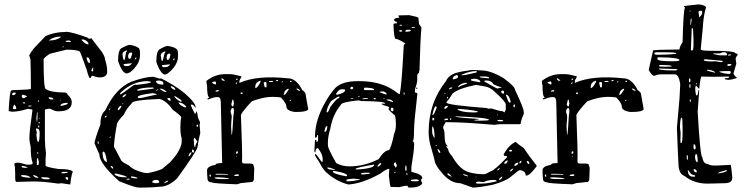

<svg xmlns="http://www.w3.org/2000/svg" viewBox="-20 -805 3350 858"><path d="M272.5 -662.1 276.4 -663.1Q303.7 -661.1 369.1 -637.7Q375 -631.8 381.8 -631.8L387.7 -634.8L433.6 -575.2Q449.2 -552.7 449.2 -540Q459 -511.7 459 -484.4Q459 -459 423.8 -459Q415 -459 391.6 -466.8Q389.6 -466.8 384.8 -456.1H381.8Q377 -456.1 367.2 -494.1Q338.9 -574.2 335.9 -575.2Q322.3 -583 279.3 -583H276.4L202.1 -564.5Q174.8 -545.9 174.8 -540Q174.8 -407.2 184.6 -407.2Q207 -391.6 270.5 -391.6Q282.2 -388.7 282.2 -381.8Q300.8 -366.2 300.8 -348.6Q300.8 -307.6 241.2 -307.6H239.3Q224.6 -307.6 206.1 -318.4L200.2 -319.3Q180.7 -317.4 180.7 -313.5V-180.7Q180.7 -154.3 185.5 -120.1L183.6 -91.8V-65.4Q183.6 -58.6 241.2 -49.8Q293 -49.8 302.7 -40L306.6 -37.1Q300.8 -37.1 293.9 19.5L253.9 13.7L241.2 15.6Q173.8 5.9 131.8 5.9L51.8 7.8Q47.9 3.9 47.9 -6.8V-28.3Q47.9 -59.6 43.9 -71.3Q43.9 -78.1 60.5 -78.1Q70.3 -78.1 98.6 -69.3H113.3Q123 -69.3 126 -75.2V-77.1Q117.2 -98.6 117.2 -148.4Q111.3 -171.9 111.3 -188.5V-190.4Q111.3 -214.8 125 -313.5Q125 -316.4 107.4 -318.4H103.5Q62.5 -305.7 33.2 -305.7L18.6 -308.6Q23.4 -399.4 30.3 -399.4Q31.2 -402.3 38.1 -402.3H43Q118.2 -404.3 118.2 -408.2Q118.2 -457 117.2 -496.1Q116.2 -535.2 116.2 -536.1V-540L110.4 -557.6Q124 -582 137.7 -595.7L183.6 -643.6Q223.6 -662.1 272.5 -662.1ZM197.3 -624Q233.4 -624 251 -638.7V-641.6H249Q220.7 -641.6 197.3 -624ZM344.7 -626Q361.3 -606.4 375 -606.4V-613.3Q363.3 -628.9 347.7 -628.9H346.7Q344.7 -628.9 344.7 -626ZM282.2 -624 273.4 -622.1V-620.1Q275.4 -617.2 280.3 -617.2H293.9L296.9 -619.1Q296.9 -624 282.2 -624ZM261.7 -597.7 258.8 -594.7V-593.8H261.7L264.6 -595.7V-597.7ZM369.1 -548.8H367.2V-546.9Q367.2 -534.2 377 -523.4H380.9L381.8 -530.3Q380.9 -548.8 369.1 -548.8ZM388.7 -487.3 391.6 -486.3H395.5L396.5 -491.2V-502.9H395.5Q388.7 -497.1 388.7 -487.3ZM34.2 -385.7V-381.8L37.1 -379.9H42Q47.9 -380.9 50.8 -388.7L47.9 -391.6H43.9Q37.1 -391.6 34.2 -385.7ZM82 -381.8 77.1 -377.9V-376Q77.1 -369.1 83 -366.2Q89.8 -366.2 100.6 -374Q100.6 -377 83 -381.8ZM202.1 -370.1H197.3V-367.2Q201.2 -360.4 211.9 -360.4H217.8V-363.3Q213.9 -370.1 202.1 -370.1ZM251 -358.4H248V-356.4H251ZM151.4 -357.4H150.4V-349.6L153.3 -347.7V-348.6V-355.5ZM85 -348.6 83 -345.7V-343.8L88.9 -342.8H91.8L92.8 -345.7Q92.8 -346.7 85 -348.6ZM250 -333 253.9 -332Q282.2 -336.9 282.2 -342.8V-345.7H276.4Q250 -342.8 250 -333ZM43.9 -337.9Q38.1 -329.1 38.1 -323.2V-319.3L40 -317.4H50.8L52.7 -319.3Q52.7 -330.1 43.9 -337.9ZM108.4 -333 106.4 -330.1V-329.1H118.2L121.1 -332V-333ZM147.5 -303.7H145.5L142.6 -276.4L144.5 -259.8H145.5L147.5 -275.4ZM159.2 -277.3H156.2V-274.4H159.2ZM157.2 -259.8H153.3V-254.9V-251L157.2 -254.9ZM155.3 -243.2 151.4 -244.1 150.4 -243.2V-241.2L151.4 -235.4H155.3ZM140.6 -225.6 144.5 -214.8 142.6 -202.1Q145.5 -170.9 150.4 -170.9H151.4Q156.2 -170.9 157.2 -206.1V-210.9Q157.2 -230.5 145.5 -230.5H142.6Q140.6 -230.5 140.6 -225.6ZM150.4 -124H145.5V-120.1L149.4 -118.2H151.4ZM147.5 -97.7H145.5Q144.5 -90.8 144.5 -68.4V-67.4H149.4L153.3 -71.3V-84Q150.4 -97.7 147.5 -97.7ZM80.1 -63.5H77.1V-59.6Q77.1 -55.7 92.8 -54.7L103.5 -56.6V-57.6Q87.9 -63.5 80.1 -63.5ZM254.9 -33.2V-31.2L263.7 -30.3Q283.2 -32.2 283.2 -35.2L282.2 -37.1H264.6Q254.9 -37.1 254.9 -33.2ZM76.2 -22.5 74.2 -20.5V-19.5Q74.2 -12.7 114.3 -10.7L116.2 -12.7Q103.5 -22.5 83 -22.5ZM127.9 -22.5V-20.5Q136.7 -10.7 144.5 -10.7H151.4V-12.7Q138.7 -22.5 127.9 -22.5ZM276.4 -13.7 272.5 -10.7V-8.8L279.3 -1H282.2L284.2 -3.9V-10.7L280.3 -13.7ZM179.7 -12.7H165V-10.7Q165 -4.9 183.6 -3.9H199.2L202.1 -6.8Q202.1 -12.7 179.7 -12.7Z M665 -461.9 692.4 -454.1H701.2Q756.8 -426.8 804.7 -388.7Q854.5 -345.7 854.5 -324.2H852.5Q844.7 -337.9 836.9 -337.9H835.9Q833 -337.9 833 -334Q836.9 -323.2 850.6 -296.9H852.5Q854.5 -296.9 857.4 -306.6H858.4Q861.3 -305.7 865.2 -278.3L874 -258.8L872.1 -246.1L875 -210.9Q868.2 -186.5 862.3 -146.5Q858.4 -127.9 771.5 -7.8Q732.4 29.3 695.3 29.3Q661.1 33.2 618.2 33.2H599.6Q583 33.2 512.7 4.9Q423.8 -74.2 423.8 -116.2Q411.1 -142.6 402.3 -165Q402.3 -177.7 428.7 -249Q428.7 -293.9 450.2 -311.5Q496.1 -410.2 566.4 -439.5Q627.9 -461.9 665 -461.9ZM489.3 -155.3V-149.4Q502.9 -123 519.5 -92.8Q519.5 -83 556.6 -65.4Q574.2 -44.9 622.1 -33.2L639.6 -31.2Q682.6 -40 704.1 -49.8L739.3 -79.1Q793.9 -137.7 792 -177.7V-186.5Q786.1 -202.1 786.1 -237.3Q786.1 -264.6 790 -280.3Q790 -287.1 752 -314.5Q724.6 -353.5 695.3 -362.3H683.6Q569.3 -357.4 569.3 -343.8Q543.9 -318.4 534.2 -293.9Q502.9 -260.7 502.9 -250Q494.1 -210 489.3 -155.3ZM519.5 -391.6 516.6 -386.7V-382.8Q522.5 -382.8 576.2 -423.8L584 -426.8L589.8 -425.8Q655.3 -432.6 655.3 -438.5V-439.5L639.6 -442.4Q573.2 -442.4 519.5 -391.6ZM595.7 -371.1V-370.1L597.7 -367.2H611.3L680.7 -382.8V-384.8L662.1 -388.7Q595.7 -380.9 595.7 -371.1ZM442.4 -127.9 438.5 -125V-118.2Q440.4 -85 457 -81.1L458 -82V-83Q451.2 -127.9 442.4 -127.9ZM593.8 -404.3V-399.4Q669.9 -408.2 669.9 -411.1L662.1 -414.1H661.1Q614.3 -414.1 593.8 -404.3ZM676.8 -441.4Q681.6 -427.7 698.2 -427.7L708 -426.8L710 -427.7V-432.6Q710 -443.4 689.5 -445.3Q676.8 -444.3 676.8 -441.4ZM499 -29.3H492.2V-25.4Q504.9 -12.7 538.1 -12.7H548.8Q543.9 -19.5 499 -29.3ZM660.2 6.8V8.8Q660.2 11.7 674.8 13.7Q691.4 13.7 691.4 8.8V6.8Q690.4 2.9 684.6 -1H675.8Q665 -1 660.2 6.8ZM845.7 -178.7Q846.7 -149.4 850.6 -147.5H852.5Q852.5 -158.2 861.3 -170.9V-173.8L850.6 -188.5H848.6Q846.7 -188.5 845.7 -178.7ZM781.2 -346.7H777.3Q783.2 -334 805.7 -325.2H809.6L812.5 -328.1V-329.1Q795.9 -346.7 781.2 -346.7ZM759.8 -377V-375Q762.7 -363.3 787.1 -350.6H790L792 -353.5V-354.5Q787.1 -361.3 759.8 -377ZM695.3 -409.2 693.4 -408.2Q711.9 -393.6 722.7 -393.6L723.6 -395.5V-396.5Q708 -409.2 695.3 -409.2ZM565.4 -16.6V-13.7Q565.4 -7.8 592.8 -7.8L593.8 -8.8V-10.7Q581.1 -16.6 565.4 -16.6ZM745.1 -419.9 742.2 -417Q752.9 -403.3 763.7 -403.3Q763.7 -414.1 747.1 -419.9ZM506.8 -319.3V-312.5H509.8Q522.5 -324.2 522.5 -331.1V-332H517.6Q511.7 -328.1 506.8 -319.3ZM727.5 -364.3Q733.4 -354.5 741.2 -354.5L742.2 -356.4V-358.4Q742.2 -367.2 734.4 -367.2Q727.5 -366.2 727.5 -364.3ZM822.3 -107.4V-106.4Q830.1 -106.4 835.9 -122.1V-124H833Q827.1 -124 822.3 -107.4ZM527.3 -370.1Q536.1 -370.1 543.9 -381.8V-384.8Q527.3 -379.9 527.3 -370.1ZM837.9 -125H842.8L846.7 -122.1Q847.7 -137.7 841.8 -135.7H839.8L838.9 -142.6ZM712.9 13.7H713.9Q731.4 7.8 731.4 3.9L729.5 2Q715.8 6.8 712.9 13.7ZM478.5 -63.5 474.6 -61.5V-59.6L482.4 -51.8H486.3Q486.3 -58.6 478.5 -63.5ZM544.9 -2.9V-2H557.6L559.6 -3.9L557.6 -6.8H555.7Q545.9 -6.8 544.9 -2.9ZM861.3 -248 858.4 -245.1V-241.2L861.3 -237.3L865.2 -241.2V-245.1L862.3 -248ZM448.2 -279.3Q453.1 -279.3 457 -286.1V-288.1Q448.2 -288.1 448.2 -279.3ZM418 -173.8 416 -170.9Q417 -162.1 418.9 -162.1L420.9 -163.1V-168L418.9 -173.8ZM678.7 -399.4V-398.4L688.5 -406.2L686.5 -407.2Q676.8 -401.4 678.7 -399.4ZM467.8 -312.5H468.8Q472.7 -313.5 472.7 -320.3H470.7Q467.8 -318.4 467.8 -312.5ZM473.6 -195.3 469.7 -191.4V-189.5H472.7L474.6 -192.4V-195.3ZM531.2 -342.8H527.3V-338.9H529.3L531.2 -340.8ZM560.5 -604.5Q586.9 -600.6 601.6 -588.9Q605.5 -581.1 605.5 -571.3V-557.6Q605.5 -517.6 560.5 -481.4L546.9 -476.6Q526.4 -476.6 507.8 -532.2V-537.1Q507.8 -578.1 521.5 -588.9Q548.8 -604.5 560.5 -604.5ZM527.3 -561.5Q530.3 -536.1 535.2 -536.1Q539.1 -538.1 543 -570.3L546.9 -576.2V-580.1H545.9Q527.3 -574.2 527.3 -561.5ZM552.7 -555.7V-552.7Q552.7 -543 558.6 -542H560.5Q564.5 -542 570.3 -562.5V-567.4L568.4 -570.3H566.4Q553.7 -570.3 552.7 -555.7ZM583 -542 585 -540H587.9L588.9 -546.9V-548.8H587.9Q585.9 -548.8 583 -542ZM569.3 -522.5 532.2 -518.6Q532.2 -512.7 539.1 -509.8H549.8Q560.5 -509.8 569.3 -521.5ZM729.5 -599.6Q758.8 -595.7 771.5 -584Q775.4 -576.2 775.4 -566.4V-552.7Q775.4 -513.7 729.5 -476.6L718.8 -471.7Q698.2 -471.7 678.7 -527.3V-532.2Q678.7 -575.2 692.4 -584Q717.8 -599.6 729.5 -599.6ZM698.2 -557.6Q701.2 -531.2 705.1 -531.2Q708 -532.2 714.8 -565.4L718.8 -571.3V-575.2H716.8Q698.2 -568.4 698.2 -557.6ZM724.6 -549.8V-547.9Q724.6 -538.1 728.5 -537.1H729.5Q737.3 -537.1 741.2 -557.6V-562.5L739.3 -565.4H736.3Q725.6 -565.4 724.6 -549.8ZM753.9 -537.1V-536.1H758.8L759.8 -542V-543.9H758.8Q754.9 -543.9 753.9 -537.1ZM739.3 -517.6 703.1 -513.7Q703.1 -507.8 710 -504.9H719.7Q731.4 -504.9 739.3 -515.6Z M1266.6 -455.1Q1304.7 -455.1 1331.1 -401.4Q1335.9 -401.4 1344.7 -388.7L1357.4 -316.4Q1350.6 -304.7 1305.7 -304.7H1295.9Q1259.8 -310.5 1259.8 -329.1Q1259.8 -342.8 1237.3 -367.2Q1234.4 -372.1 1195.3 -372.1Q1158.2 -372.1 1105.5 -352.5Q1068.4 -313.5 1056.6 -292Q1063.5 -125 1061.5 -83Q1061.5 -74.2 1073.2 -74.2H1096.7Q1112.3 -73.2 1112.3 -68.4V-67.4L1116.2 -54.7L1114.3 0L1108.4 7.8L1062.5 12.7H1058.6L1039.1 18.6Q926.8 14.6 926.8 9.8Q907.2 9.8 907.2 -7.8Q905.3 -25.4 905.3 -43.9Q905.3 -62.5 943.4 -68.4Q943.4 -76.2 969.7 -76.2L972.7 -77.1V-79.1L966.8 -346.7Q966.8 -371.1 954.1 -371.1H948.2Q936.5 -371.1 909.2 -360.4L907.2 -362.3V-364.3Q907.2 -366.2 915 -369.1V-371.1Q905.3 -371.1 905.3 -425.8Q903.3 -425.8 902.3 -443.4Q941.4 -473.6 984.4 -473.6H1008.8Q1023.4 -473.6 1058.6 -463.9V-460.9Q1049.8 -447.3 1049.8 -441.4V-434.6Q1128.9 -469.7 1266.6 -455.1ZM1010.7 -307.6V-302.7Q1015.6 -293 1015.6 -282.2Q1014.6 -278.3 1012.7 -242.2L1014.6 -203.1H1015.6Q1018.6 -203.1 1023.4 -293.9Q1025.4 -293.9 1025.4 -313.5Q1024.4 -322.3 1020.5 -322.3H1018.6Q1010.7 -317.4 1010.7 -307.6ZM952.1 -12.7 939.5 -11.7V-9.8Q939.5 -4.9 967.8 -4.9H997.1L1003.9 -5.9Q1003.9 -10.7 952.1 -12.7ZM1121.1 -413.1V-411.1Q1129.9 -411.1 1144.5 -439.5V-444.3H1143.6Q1118.2 -436.5 1121.1 -413.1ZM1247.1 -381.8H1252Q1256.8 -382.8 1270.5 -405.3V-406.2Q1270.5 -408.2 1266.6 -408.2Q1250 -400.4 1250 -387.7Q1249 -387.7 1247.1 -381.8ZM1022.5 -359.4H1018.6L1013.7 -338.9Q1013.7 -334 1019.5 -329.1H1020.5Q1023.4 -329.1 1025.4 -342.8ZM1158.2 -434.6 1163.1 -415H1170.9V-435.5L1168 -438.5H1165Q1158.2 -437.5 1158.2 -434.6ZM945.3 -28.3 943.4 -26.4 944.3 -24.4H998V-27.3L964.8 -28.3ZM927.7 -435.5Q935.5 -427.7 944.3 -427.7L945.3 -429.7V-436.5L941.4 -441.4Q927.7 -439.5 927.7 -435.5ZM1026.4 -21.5 1029.3 -18.6H1043.9L1047.9 -22.5Q1047.9 -24.4 1043 -26.4Q1026.4 -24.4 1026.4 -21.5ZM1307.6 -409.2H1304.7V-407.2Q1312.5 -399.4 1318.4 -399.4H1321.3V-401.4Q1313.5 -409.2 1307.6 -409.2ZM972.7 -455.1H969.7V-451.2L975.6 -444.3H984.4V-446.3ZM943.4 -397.5V-395.5H946.3Q957 -395.5 958 -399.4L956.1 -402.3H954.1Q945.3 -402.3 943.4 -397.5ZM1193.4 -443.4 1181.6 -442.4V-441.4L1183.6 -438.5H1193.4Q1200.2 -438.5 1201.2 -442.4L1199.2 -443.4ZM1039.1 -128.9 1035.2 -126V-118.2H1039.1L1043 -121.1V-127L1041 -128.9ZM921.9 -22.5 918 -26.4 916 -22.5V-18.6L918 -15.6H921.9ZM1058.6 -391.6 1054.7 -390.6V-387.7L1058.6 -384.8H1061.5L1064.5 -387.7V-390.6ZM1212.9 -444.3V-442.4H1219.7L1223.6 -445.3L1220.7 -448.2Q1212.9 -446.3 1212.9 -444.3ZM1277.3 -444.3 1275.4 -442.4V-441.4L1277.3 -438.5H1281.2L1283.2 -441.4V-442.4L1281.2 -444.3ZM1040 -454.1 1035.2 -452.1V-448.2H1040L1043 -452.1ZM1037.1 -436.5 1033.2 -433.6V-431.6L1035.2 -429.7L1040 -433.6V-436.5ZM1274.4 -355.5V-353.5H1276.4L1280.3 -356.4V-359.4H1279.3Q1274.4 -356.4 1274.4 -355.5ZM1241.2 -441.4 1237.3 -438.5V-437.5H1242.2L1244.1 -439.5V-441.4ZM1039.1 -107.4H1037.1V-103.5H1039.1Z M1765.6 -736.3 1808.6 -737.3Q1848.6 -729.5 1848.6 -725.6Q1850.6 -725.6 1852.5 -697.3Q1863.3 -684.6 1863.3 -680.7Q1858.4 -633.8 1854.5 -489.3Q1852.5 -489.3 1852.5 -479.5Q1844.7 -474.6 1844.7 -468.8V-453.1Q1844.7 -433.6 1835 -408.2L1834 -394.5Q1834 -390.6 1844.7 -388.7V-381.8Q1830.1 -257.8 1830.1 -219.7Q1830.1 -174.8 1824.2 -174.8V-172.9Q1830.1 -172.9 1831.1 -160.2L1830.1 -153.3V-149.4Q1830.1 -130.9 1818.4 -59.6V-37.1Q1867.2 -26.4 1867.2 -8.8L1862.3 -3.9V4.9L1867.2 12.7Q1859.4 33.2 1811.5 33.2H1805.7L1800.8 25.4H1790L1763.7 31.2L1726.6 30.3Q1722.7 30.3 1717.8 -19.5L1719.7 -50.8Q1707 -50.8 1679.7 -29.3Q1598.6 15.6 1537.1 19.5Q1480.5 4.9 1435.5 -37.1Q1420.9 -51.8 1405.3 -83Q1387.7 -107.4 1387.7 -112.3V-116.2H1390.6Q1397.5 -111.3 1416 -83L1420.9 -82L1421.9 -83V-95.7Q1421.9 -115.2 1401.4 -142.6H1396.5Q1390.6 -142.6 1389.6 -125H1386.7L1384.8 -129.9Q1386.7 -168 1387.7 -179.7H1393.6L1394.5 -170.9H1396.5Q1401.4 -172.9 1401.4 -180.7V-199.2L1399.4 -202.1Q1396.5 -202.1 1396.5 -194.3L1390.6 -188.5Q1388.7 -188.5 1387.7 -195.3Q1387.7 -268.6 1435.5 -351.6Q1458 -390.6 1480.5 -414.1Q1511.7 -442.4 1579.1 -442.4H1587.9Q1691.4 -442.4 1756.8 -388.7L1763.7 -384.8H1766.6Q1775.4 -427.7 1784.2 -602.5Q1789.1 -610.4 1792 -610.4Q1760.7 -630.9 1749 -630.9Q1740.2 -630.9 1738.3 -698.2Q1740.2 -700.2 1753.9 -701.2V-705.1Q1752.9 -709 1746.1 -709Q1741.2 -711.9 1741.2 -715.8Q1741.2 -725.6 1763.7 -725.6V-729.5L1759.8 -733.4V-735.4ZM1766.6 -694.3 1765.6 -691.4V-690.4H1777.3V-691.4L1774.4 -694.3ZM1821.3 -684.6 1819.3 -681.6V-680.7H1834V-683.6L1827.1 -684.6ZM1791 -666 1793 -663.1Q1816.4 -664.1 1816.4 -668.9L1812.5 -671.9H1800.8Q1793.9 -671.9 1791 -666ZM1765.6 -669.9 1763.7 -667V-665L1770.5 -663.1Q1776.4 -663.1 1777.3 -667L1774.4 -669.9ZM1548.8 -417 1545.9 -413.1V-408.2L1548.8 -406.2H1553.7L1558.6 -410.2V-413.1L1554.7 -417ZM1606.4 -406.2 1608.4 -402.3H1651.4V-406.2Q1645.5 -412.1 1619.1 -413.1H1609.4Q1606.4 -412.1 1606.4 -406.2ZM1839.8 -408.2V-413.1H1844.7V-408.2ZM1482.4 -386.7V-382.8L1484.4 -381.8H1488.3Q1522.5 -390.6 1522.5 -402.3Q1521.5 -406.2 1512.7 -406.2H1507.8Q1493.2 -406.2 1482.4 -386.7ZM1692.4 -396.5 1678.7 -395.5H1676.8V-392.6Q1700.2 -382.8 1707 -382.8H1708Q1708 -392.6 1692.4 -396.5ZM1787.1 -391.6H1783.2Q1783.2 -381.8 1787.1 -381.8L1788.1 -382.8V-385.7ZM1581.1 -374 1579.1 -372.1 1581.1 -371.1H1585L1587.9 -373V-374ZM1439.5 -305.7V-302.7H1442.4Q1448.2 -304.7 1455.1 -325.2Q1484.4 -366.2 1494.1 -366.2L1498 -373H1492.2Q1488.3 -373 1460 -353.5Q1441.4 -326.2 1439.5 -305.7ZM1548.8 -367.2 1546.9 -364.3H1556.6L1559.6 -366.2V-367.2ZM1599.6 -362.3 1601.6 -361.3H1603.5L1625 -364.3V-366.2L1618.2 -367.2Q1599.6 -366.2 1599.6 -362.3ZM1651.4 -367.2 1649.4 -364.3 1652.3 -361.3H1658.2L1660.2 -364.3Q1658.2 -367.2 1652.3 -367.2ZM1696.3 -366.2H1692.4L1696.3 -362.3L1698.2 -364.3ZM1717.8 -360.4H1707Q1707 -356.4 1735.4 -348.6H1736.3V-351.6Q1728.5 -360.4 1717.8 -360.4ZM1445.3 -169.9V-155.3Q1445.3 -141.6 1482.4 -76.2Q1509.8 -61.5 1541 -61.5Q1608.4 -61.5 1671.9 -93.8Q1698.2 -133.8 1717.8 -133.8Q1728.5 -144.5 1741.2 -207Q1749 -224.6 1749 -243.2V-252.9Q1749 -293.9 1738.3 -293.9Q1715.8 -314.5 1715.8 -318.4L1719.7 -324.2Q1719.7 -328.1 1691.4 -335.9L1685.5 -339.8L1686.5 -341.8H1701.2V-342.8Q1701.2 -352.5 1594.7 -353.5L1581.1 -356.4Q1502.9 -348.6 1502.9 -335.9Q1466.8 -293 1456.1 -230.5Q1445.3 -193.4 1445.3 -169.9ZM1730.5 -324.2 1726.6 -320.3V-312.5L1731.4 -307.6H1734.4Q1738.3 -308.6 1738.3 -315.4Q1738.3 -321.3 1732.4 -324.2ZM1429.7 -218.8Q1429.7 -215.8 1432.6 -215.8Q1439.5 -215.8 1442.4 -235.4V-241.2H1439.5Q1434.6 -241.2 1429.7 -218.8ZM1740.2 -71.3V-65.4Q1746.1 -65.4 1746.1 -56.6H1748L1752.9 -61.5V-69.3Q1749 -72.3 1749 -79.1H1746.1Q1740.2 -78.1 1740.2 -71.3ZM1667 -63.5V-59.6H1668Q1677.7 -63.5 1683.6 -72.3V-74.2L1681.6 -76.2H1679.7Q1672.9 -73.2 1667 -63.5ZM1569.3 -50.8V-47.9H1581.1Q1645.5 -51.8 1652.3 -66.4V-69.3H1649.4Q1574.2 -56.6 1569.3 -50.8ZM1793 -65.4H1792L1791 -57.6V-44.9L1793 -42H1794.9L1796.9 -44.9V-54.7Q1796.9 -64.5 1793 -65.4ZM1447.3 -56.6H1443.4V-53.7Q1443.4 -47.9 1475.6 -44.9V-47.9Q1453.1 -56.6 1447.3 -56.6ZM1469.7 -41 1466.8 -39.1Q1466.8 -28.3 1524.4 -17.6H1529.3L1531.2 -19.5V-20.5Q1531.2 -31.2 1475.6 -41ZM1746.1 -37.1 1741.2 -33.2V-31.2H1744.1L1748 -35.2V-37.1ZM1593.8 -29.3V-27.3L1596.7 -25.4H1602.5Q1633.8 -27.3 1633.8 -31.2L1630.9 -33.2H1612.3Q1593.8 -33.2 1593.8 -29.3ZM1799.8 -30.3H1794.9V-27.3L1796.9 -25.4H1801.8V-27.3ZM1528.3 -1V2L1529.3 4.9H1542Q1557.6 4.9 1587.9 -2V-3.9L1559.6 -6.8Q1528.3 -4.9 1528.3 -1ZM1815.4 1Q1816.4 4.9 1825.2 4.9H1844.7L1851.6 2.9V1Q1851.6 -2 1839.8 -3.9Q1815.4 -2.9 1815.4 1Z M2131.8 -490.2Q2172.9 -490.2 2231.4 -455.1Q2281.2 -418 2281.2 -404.3Q2320.3 -322.3 2320.3 -305.7L2321.3 -297.9Q2306.6 -263.7 2306.6 -251L2300.8 -250H2217.8Q2206.1 -250 2189.5 -247.1Q2048.8 -258.8 1992.2 -258.8H1971.7Q1960 -241.2 1960 -233.4Q1966.8 -222.7 1966.8 -199.2Q1966.8 -162.1 1978.5 -155.3L1979.5 -150.4V-149.4L1973.6 -152.3V-149.4L1982.4 -139.6Q1982.4 -127 2000 -107.4Q2032.2 -50.8 2070.3 -37.1Q2102.5 -26.4 2143.6 -26.4Q2150.4 -26.4 2171.9 -39.1Q2189.5 -43 2246.1 -102.5V-105.5Q2246.1 -107.4 2232.4 -109.4L2230.5 -114.3Q2252.9 -157.2 2284.2 -170.9Q2293 -162.1 2320.3 -143.6Q2341.8 -110.4 2377.9 -65.4V-61.5Q2346.7 -20.5 2333 -20.5H2329.1Q2329.1 -42 2302.7 -44.9Q2297.9 -44.9 2259.8 -12.7Q2237.3 4.9 2182.6 20.5Q2119.1 33.2 2092.8 33.2L2037.1 13.7Q1990.2 13.7 1951.2 -37.1Q1934.6 -54.7 1923.8 -79.1Q1923.8 -86.9 1902.3 -160.2Q1895.5 -188.5 1895.5 -214.8V-215.8Q1895.5 -345.7 1973.6 -443.4Q1983.4 -467.8 2018.6 -479.5Q2042 -486.3 2075.2 -490.2Q2084 -494.1 2131.8 -490.2ZM2042 -469.7V-468.8H2043.9Q2059.6 -468.8 2102.5 -479.5Q2111.3 -480.5 2111.3 -484.4L2108.4 -487.3H2107.4Q2079.1 -487.3 2043.9 -471.7ZM2002.9 -453.1V-452.1L2005.9 -450.2H2006.8Q2026.4 -455.1 2026.4 -460V-465.8L2022.5 -469.7H2020.5Q2002.9 -463.9 2002.9 -453.1ZM2153.3 -462.9H2124V-460.9Q2124 -457 2164.1 -455.1H2165V-459Q2165 -460.9 2153.3 -462.9ZM2084 -448.2V-447.3Q2084 -443.4 2124 -437.5L2126 -438.5V-442.4Q2118.2 -453.1 2099.6 -453.1H2096.7Q2084 -452.1 2084 -448.2ZM2143.6 -442.4V-441.4Q2199.2 -409.2 2203.1 -409.2H2204.1L2213.9 -413.1L2219.7 -411.1L2220.7 -413.1V-414.1Q2216.8 -417 2204.1 -419.9L2184.6 -428.7Q2176.8 -445.3 2153.3 -445.3H2150.4Q2143.6 -444.3 2143.6 -442.4ZM2027.3 -414.1Q2037.1 -421.9 2066.4 -430.7V-432.6L2065.4 -434.6H2055.7Q2027.3 -426.8 2027.3 -414.1ZM1975.6 -349.6V-346.7Q1975.6 -335.9 2153.3 -322.3L2163.1 -319.3L2175.8 -320.3Q2214.8 -307.6 2228.5 -307.6Q2228.5 -304.7 2234.4 -302.7Q2240.2 -311.5 2240.2 -319.3V-337.9Q2240.2 -350.6 2191.4 -394.5Q2168.9 -417 2140.6 -419.9L2107.4 -425.8Q2026.4 -409.2 2001 -385.7Q1990.2 -365.2 1975.6 -349.6ZM1986.3 -408.2V-406.2H1988.3Q2001 -409.2 2001 -413.1V-414.1H1996.1Q1991.2 -414.1 1986.3 -408.2ZM2219.7 -394.5Q2221.7 -386.7 2228.5 -386.7H2230.5L2232.4 -389.6V-395.5L2228.5 -400.4Q2219.7 -400.4 2219.7 -394.5ZM1967.8 -389.6 1965.8 -386.7V-385.7H1967.8L1971.7 -388.7V-389.6ZM2244.1 -381.8H2240.2Q2251 -349.6 2255.9 -346.7H2259.8L2262.7 -348.6Q2254.9 -379.9 2246.1 -379.9ZM1976.6 -364.3Q1982.4 -365.2 1982.4 -372.1V-373Q1976.6 -371.1 1976.6 -364.3ZM2277.3 -337.9 2274.4 -335.9V-329.1L2277.3 -325.2Q2281.2 -326.2 2281.2 -332V-335.9L2280.3 -337.9ZM1965.8 -324.2V-320.3L1967.8 -318.4H1969.7Q1976.6 -321.3 1981.4 -329.1V-332H1976.6Q1970.7 -332 1965.8 -324.2ZM1925.8 -330.1Q1918 -322.3 1912.1 -291H1914.1Q1919.9 -291 1931.6 -325.2Q1929.7 -330.1 1925.8 -330.1ZM2025.4 -318.4V-315.4Q2043.9 -302.7 2092.8 -302.7H2101.6L2114.3 -303.7V-307.6Q2074.2 -316.4 2025.4 -318.4ZM2204.1 -293H2201.2V-290H2204.1ZM2015.6 -285.2V-283.2Q2035.2 -278.3 2119.1 -273.4V-272.5V-271.5L2098.6 -268.6Q2098.6 -265.6 2124 -265.6Q2165 -265.6 2165 -269.5Q2165 -279.3 2015.6 -285.2ZM1917 -278.3H1912.1V-272.5Q1912.1 -266.6 1915 -266.6Q1919.9 -266.6 1920.9 -276.4ZM1996.1 -276.4 1991.2 -275.4V-269.5H1996.1V-273.4V-275.4ZM1964.8 -268.6V-267.6H1965.8L1982.4 -269.5V-271.5L1979.5 -275.4H1976.6Q1967.8 -275.4 1964.8 -268.6ZM2202.1 -266.6Q2202.1 -262.7 2219.7 -262.7L2228.5 -263.7V-265.6Q2228.5 -269.5 2210 -269.5Q2202.1 -267.6 2202.1 -266.6ZM1912.1 -241.2V-238.3V-237.3Q1911.1 -234.4 1911.1 -223.6V-219.7Q1911.1 -202.1 1920.9 -188.5H1921.9Q1921.9 -235.4 1912.1 -241.2ZM1929.7 -156.2H1926.8V-154.3L1929.7 -152.3H1931.6V-154.3ZM1936.5 -139.6 1935.5 -138.7V-136.7Q1939.5 -121.1 1947.3 -121.1V-122.1V-124Q1947.3 -131.8 1936.5 -139.6ZM2254.9 -130.9 2256.8 -127.9H2261.7Q2267.6 -127.9 2268.6 -131.8L2264.6 -135.7H2263.7Q2256.8 -135.7 2254.9 -130.9ZM2232.4 -74.2 2234.4 -73.2H2235.4Q2246.1 -73.2 2249 -85.9V-87.9Q2238.3 -87.9 2232.4 -74.2ZM2300.8 -76.2 2301.8 -75.2H2304.7Q2310.5 -79.1 2310.5 -85.9H2307.6Q2300.8 -82 2300.8 -76.2ZM2335 -85.9H2334V-84Q2336.9 -72.3 2342.8 -72.3H2343.8L2345.7 -74.2V-75.2Q2343.8 -85.9 2335 -85.9ZM2278.3 -65.4 2281.2 -63.5Q2295.9 -68.4 2295.9 -76.2V-78.1H2294.9Q2281.2 -78.1 2278.3 -65.4ZM2202.1 -43.9H2204.1Q2211.9 -46.9 2212.9 -53.7L2211.9 -54.7Q2202.1 -48.8 2202.1 -43.9ZM2259.8 -39.1H2263.7Q2273.4 -47.9 2273.4 -51.8H2272.5Q2259.8 -47.9 2259.8 -39.1ZM1982.4 -30.3H1979.5V-26.4Q1981.4 -21.5 1996.1 -15.6L2000 -12.7Q1989.3 -29.3 1982.4 -30.3ZM2050.8 -26.4H2049.8V-25.4Q2049.8 -21.5 2070.3 -16.6L2071.3 -17.6V-19.5Q2058.6 -26.4 2050.8 -26.4ZM2108.4 -15.6H2105.5V-12.7H2108.4ZM2210 -1Q2219.7 -1 2225.6 -15.6H2222.7Q2210 -8.8 2210 -1ZM2141.6 8.8 2121.1 6.8H2117.2Q2108.4 6.8 2107.4 10.7V12.7L2111.3 15.6H2128.9Q2159.2 15.6 2200.2 4.9Q2198.2 -1 2188.5 -1H2183.6Q2160.2 -1 2141.6 8.8Z M2765.6 -455.1Q2803.7 -455.1 2830.1 -401.4Q2835 -401.4 2843.8 -388.7L2856.4 -316.4Q2849.6 -304.7 2804.7 -304.7H2794.9Q2758.8 -310.5 2758.8 -329.1Q2758.8 -342.8 2736.3 -367.2Q2733.4 -372.1 2694.3 -372.1Q2657.2 -372.1 2604.5 -352.5Q2567.4 -313.5 2555.7 -292Q2562.5 -125 2560.5 -83Q2560.5 -74.2 2572.3 -74.2H2595.7Q2611.3 -73.2 2611.3 -68.4V-67.4L2615.2 -54.7L2613.3 0L2607.4 7.8L2561.5 12.7H2557.6L2538.1 18.6Q2425.8 14.6 2425.8 9.8Q2406.2 9.8 2406.2 -7.8Q2404.3 -25.4 2404.3 -43.9Q2404.3 -62.5 2442.4 -68.4Q2442.4 -76.2 2468.8 -76.2L2471.7 -77.1V-79.1L2465.8 -346.7Q2465.8 -371.1 2453.1 -371.1H2447.3Q2435.5 -371.1 2408.2 -360.4L2406.2 -362.3V-364.3Q2406.2 -366.2 2414.1 -369.1V-371.1Q2404.3 -371.1 2404.3 -425.8Q2402.3 -425.8 2401.4 -443.4Q2440.4 -473.6 2483.4 -473.6H2507.8Q2522.5 -473.6 2557.6 -463.9V-460.9Q2548.8 -447.3 2548.8 -441.4V-434.6Q2627.9 -469.7 2765.6 -455.1ZM2509.8 -307.6V-302.7Q2514.6 -293 2514.6 -282.2Q2513.7 -278.3 2511.7 -242.2L2513.7 -203.1H2514.6Q2517.6 -203.1 2522.5 -293.9Q2524.4 -293.9 2524.4 -313.5Q2523.4 -322.3 2519.5 -322.3H2517.6Q2509.8 -317.4 2509.8 -307.6ZM2451.2 -12.7 2438.5 -11.7V-9.8Q2438.5 -4.9 2466.8 -4.9H2496.1L2502.9 -5.9Q2502.9 -10.7 2451.2 -12.7ZM2620.1 -413.1V-411.1Q2628.9 -411.1 2643.6 -439.5V-444.3H2642.6Q2617.2 -436.5 2620.1 -413.1ZM2746.1 -381.8H2751Q2755.9 -382.8 2769.5 -405.3V-406.2Q2769.5 -408.2 2765.6 -408.2Q2749 -400.4 2749 -387.7Q2748 -387.7 2746.1 -381.8ZM2521.5 -359.4H2517.6L2512.7 -338.9Q2512.7 -334 2518.6 -329.1H2519.5Q2522.5 -329.1 2524.4 -342.8ZM2657.2 -434.6 2662.1 -415H2669.9V-435.5L2667 -438.5H2664.1Q2657.2 -437.5 2657.2 -434.6ZM2444.3 -28.3 2442.4 -26.4 2443.4 -24.4H2497.1V-27.3L2463.9 -28.3ZM2426.8 -435.5Q2434.6 -427.7 2443.4 -427.7L2444.3 -429.7V-436.5L2440.4 -441.4Q2426.8 -439.5 2426.8 -435.5ZM2525.4 -21.5 2528.3 -18.6H2543L2546.9 -22.5Q2546.9 -24.4 2542 -26.4Q2525.4 -24.4 2525.4 -21.5ZM2806.6 -409.2H2803.7V-407.2Q2811.5 -399.4 2817.4 -399.4H2820.3V-401.4Q2812.5 -409.2 2806.6 -409.2ZM2471.7 -455.1H2468.8V-451.2L2474.6 -444.3H2483.4V-446.3ZM2442.4 -397.5V-395.5H2445.3Q2456.1 -395.5 2457 -399.4L2455.1 -402.3H2453.1Q2444.3 -402.3 2442.4 -397.5ZM2692.4 -443.4 2680.7 -442.4V-441.4L2682.6 -438.5H2692.4Q2699.2 -438.5 2700.2 -442.4L2698.2 -443.4ZM2538.1 -128.9 2534.2 -126V-118.2H2538.1L2542 -121.1V-127L2540 -128.9ZM2420.9 -22.5 2417 -26.4 2415 -22.5V-18.6L2417 -15.6H2420.9ZM2557.6 -391.6 2553.7 -390.6V-387.7L2557.6 -384.8H2560.5L2563.5 -387.7V-390.6ZM2711.9 -444.3V-442.4H2718.8L2722.7 -445.3L2719.7 -448.2Q2711.9 -446.3 2711.9 -444.3ZM2776.4 -444.3 2774.4 -442.4V-441.4L2776.4 -438.5H2780.3L2782.2 -441.4V-442.4L2780.3 -444.3ZM2539.1 -454.1 2534.2 -452.1V-448.2H2539.1L2542 -452.1ZM2536.1 -436.5 2532.2 -433.6V-431.6L2534.2 -429.7L2539.1 -433.6V-436.5ZM2773.4 -355.5V-353.5H2775.4L2779.3 -356.4V-359.4H2778.3Q2773.4 -356.4 2773.4 -355.5ZM2740.2 -441.4 2736.3 -438.5V-437.5H2741.2L2743.2 -439.5V-441.4ZM2538.1 -107.4H2536.1V-103.5H2538.1Z M3100.6 -785.2Q3122.1 -785.2 3135.7 -773.4Q3124 -742.2 3120.1 -674.8L3111.3 -585Q3111.3 -578.1 3150.4 -578.1Q3265.6 -578.1 3265.6 -567.4Q3270.5 -567.4 3277.3 -561.5Q3267.6 -548.8 3267.6 -543V-540L3270.5 -520.5L3257.8 -477.5Q3257.8 -470.7 3272.5 -458V-456.1Q3249 -448.2 3234.4 -448.2Q3218.8 -449.2 3218.8 -453.1V-455.1L3227.5 -456.1H3234.4L3238.3 -460V-461.9L3234.4 -462.9L3168.9 -461.9L3115.2 -462.9Q3110.4 -462.9 3104.5 -408.2H3103.5L3089.8 -423.8L3086.9 -413.1V-407.2Q3087.9 -379.9 3093.8 -377.9Q3097.7 -377.9 3100.6 -395.5V-402.3H3103.5L3104.5 -399.4L3097.7 -305.7Q3109.4 -103.5 3118.2 -103.5Q3123 -72.3 3142.6 -72.3Q3153.3 -65.4 3168.9 -65.4H3186.5L3245.1 -68.4Q3247.1 -68.4 3252 -16.6Q3253.9 -1 3245.6 6.3Q3237.3 13.7 3217.8 13.7L3142.6 15.6Q3081.1 15.6 3039.1 -18.6Q3011.7 -28.3 3011.7 -77.1Q3009.8 -103.5 3004.9 -233.4L3016.6 -366.2L3019.5 -423.8V-431.6Q3012.7 -472.7 2996.1 -472.7H2966.8H2932.6Q2918 -472.7 2903.3 -465.8Q2893.6 -466.8 2878.9 -492.2L2898.4 -579.1Q2898.4 -583 3016.6 -584Q3016.6 -596.7 3030.3 -616.2Q3034.2 -768.6 3041 -768.6V-771.5Q3041 -773.4 3036.1 -773.4V-776.4Q3036.1 -779.3 3100.6 -785.2ZM3063.5 -758.8H3062.5V-752.9H3065.4V-756.8ZM3105.5 -756.8 3101.6 -752.9V-751L3104.5 -728.5H3106.4Q3118.2 -740.2 3118.2 -749V-752.9L3115.2 -756.8ZM3070.3 -720.7 3067.4 -723.6Q3065.4 -713.9 3065.4 -698.2V-694.3H3067.4L3070.3 -710.9ZM3073.2 -679.7H3071.3L3067.4 -583V-582L3070.3 -579.1H3072.3Q3079.1 -579.1 3079.1 -603.5V-626L3077.1 -673.8Q3075.2 -679.7 3073.2 -679.7ZM2904.3 -567.4Q2904.3 -560.5 2913.1 -560.5H2927.7Q2967.8 -560.5 3002 -564.5V-566.4Q3002 -571.3 2954.1 -571.3H2913.1Q2904.3 -571.3 2904.3 -567.4ZM3209 -571.3 3196.3 -566.4H3184.6H3168V-563.5Q3189.5 -557.6 3205.1 -557.6H3227.5Q3229.5 -557.6 3229.5 -560.5Q3227.5 -571.3 3218.8 -571.3ZM3236.3 -561.5 3233.4 -559.6V-557.6L3236.3 -556.6Q3246.1 -556.6 3247.1 -560.5V-561.5ZM2919.9 -548.8 2918 -546.9V-541Q2918 -531.2 2983.4 -531.2Q3016.6 -531.2 3016.6 -536.1Q3016.6 -547.9 2930.7 -548.8ZM3127.9 -540 3125 -537.1V-536.1Q3125 -531.2 3160.2 -530.3L3176.8 -531.2L3199.2 -527.3H3203.1Q3210 -527.3 3210 -533.2H3209L3134.8 -540ZM3233.4 -518.6 3229.5 -514.6V-513.7L3233.4 -510.7H3238.3Q3247.1 -510.7 3249 -516.6L3246.1 -518.6ZM2928.7 -514.6 2924.8 -511.7Q2924.8 -507.8 2929.7 -507.8L2954.1 -506.8L2980.5 -507.8L2981.4 -508.8V-510.7Q2969.7 -514.6 2937.5 -514.6ZM3004.9 -496.1 2924.8 -499V-497.1Q2924.8 -490.2 2999 -490.2L3006.8 -492.2V-493.2ZM3144.5 -493.2H3139.6V-490.2Q3140.6 -488.3 3173.8 -480.5H3175.8V-482.4Q3160.2 -493.2 3144.5 -493.2ZM3194.3 -483.4Q3220.7 -474.6 3241.2 -474.6L3245.1 -478.5V-484.4L3242.2 -487.3H3220.7Q3194.3 -487.3 3194.3 -483.4ZM3058.6 -448.2V-440.4L3061.5 -437.5Q3065.4 -438.5 3065.4 -444.3V-448.2L3063.5 -455.1H3062.5Q3058.6 -454.1 3058.6 -448.2ZM3094.7 -430.7 3089.8 -434.6V-431.6L3093.8 -427.7H3094.7ZM3063.5 -428.7H3061.5L3060.5 -423.8V-418.9L3061.5 -413.1H3065.4V-421.9V-426.8ZM3065.4 -361.3H3062.5V-353.5L3065.4 -349.6H3067.4V-353.5ZM3018.6 -237.3 3021.5 -210 3020.5 -175.8 3021.5 -166H3024.4Q3030.3 -166 3030.3 -211.9V-234.4Q3030.3 -279.3 3026.4 -279.3Q3019.5 -279.3 3018.6 -237.3ZM3082 -160.2H3080.1L3079.1 -153.3V-145.5Q3079.1 -138.7 3083 -137.7H3085Q3088.9 -138.7 3088.9 -144.5Q3087.9 -160.2 3082 -160.2ZM3089.8 -118.2 3085.9 -107.4Q3085.9 -85 3095.7 -79.1L3097.7 -83V-91.8Q3096.7 -116.2 3089.8 -118.2ZM3051.8 -111.3H3048.8V-96.7L3050.8 -90.8H3051.8L3053.7 -92.8V-109.4ZM3080.1 -49.8V-48.8V-43Q3081.1 -39.1 3086.9 -35.2H3093.8V-37.1Q3093.8 -47.9 3080.1 -49.8ZM3188.5 -30.3H3192.4Q3228.5 -36.1 3228.5 -43L3226.6 -44.9Q3188.5 -35.2 3188.5 -30.3ZM3055.7 -43.9H3053.7V-40Q3056.6 -15.6 3075.2 -15.6H3085L3086.9 -18.6V-19.5Q3086.9 -21.5 3069.3 -26.4Z"/></svg>

Font: Love Ya Like A Sister
Style: Regular
Weight: 400
Designer: Kimberly Geswein
Foundry: Kimberly Geswein
Version: Version 1.002 2007